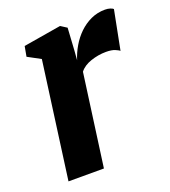

<svg xmlns="http://www.w3.org/2000/svg" viewBox="-110 -649 649 731"><g transform="rotate(-20 215.0 -283.5)"><path d="M43.5 0 107.5 -472.5 55.5 -500.5 63 -541.5 215.5 -567 240.5 -551 235 -460 232 -422Q240.5 -449.5 255.8 -475.5Q271 -501.5 292.2 -522Q313.5 -542.5 340 -554.8Q366.5 -567 397 -567Q409 -567 418 -564Q427 -561 430.5 -557.5L399.5 -399Q396 -403 382.2 -408.8Q368.5 -414.5 346 -414.5Q330 -414.5 314.2 -411.8Q298.5 -409 284.2 -404.2Q270 -399.5 258 -391.8Q246 -384 238 -373.5L187 0Z"/></g></svg>

Font: Merriweather 20pt ExtraBold
Style: Italic
Weight: 800
Italic angle: -7.8°
Version: Version 2.101